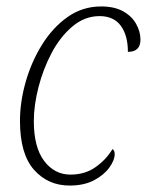

<svg xmlns="http://www.w3.org/2000/svg" viewBox="-20 -566 456 596"><path d="M196 10Q129 10 85.5 -39Q42 -88 42 -191Q42 -249 59.5 -311Q77 -373 110 -426.5Q143 -480 189.5 -513Q236 -546 294 -546Q335 -546 362 -531Q389 -516 402.5 -492Q416 -468 416 -443Q416 -405 377 -405Q377 -456 355 -486Q333 -516 289 -516Q243 -516 205 -484Q167 -452 140.5 -402Q114 -352 99.5 -295.5Q85 -239 85 -190Q85 -109 117 -66.5Q149 -24 199 -24Q244 -24 277 -47.5Q310 -71 329 -103Q336 -100 336 -87Q336 -69 319.5 -46Q303 -23 272 -6.5Q241 10 196 10Z"/></svg>

Font: Noto Serif SemiCondensed ExtraLight
Style: Italic
Weight: 200
Width: 4
Italic angle: -12°
Designer: Monotype Design Team
Foundry: Monotype Imaging Inc.
Version: Version 2.013